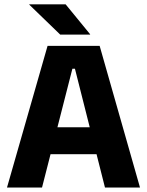

<svg xmlns="http://www.w3.org/2000/svg" viewBox="-20 -846 663 866"><path d="M11.5 0 194.5 -639H429.5L611.5 0H453.5L318 -536H306.5L169.5 0ZM167 -150.5V-272H455V-150.5ZM276 -826.5 386.5 -691.5V-690H251.5L112 -825V-826.5Z"/></svg>

Font: Anek Bangla
Style: Bold
Weight: 700
Designer: Sulekha Rajkumar (Bangla), Yesha Goshar (Latin)
Foundry: Ek Type
Version: Version 1.003